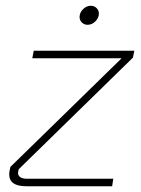

<svg xmlns="http://www.w3.org/2000/svg" viewBox="-20 -646 490 666"><path d="M43 -50Q41 -39 49 -32.5Q57 -26 73 -26H373L369 0H71Q12 0 12 -41Q12 -48 13 -52L16 -67L402 -444H92L97 -470H446L441 -446L45 -59ZM256 -587Q256 -602 268 -614Q280 -626 295 -626Q307 -626 315 -618Q323 -610 323 -599Q323 -584 311 -572Q299 -560 284 -560Q272 -560 264 -568Q256 -576 256 -587Z"/></svg>

Font: KoHo ExtraLight
Style: Italic
Weight: 275
Italic angle: -10°
Version: Version 1.000; ttfautohint (v1.6)